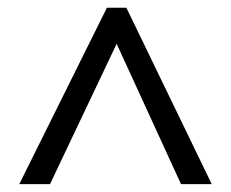

<svg xmlns="http://www.w3.org/2000/svg" viewBox="-20 -739 591 491"><path d="M29.3 -268.1 253.4 -719.2H303.2L521.5 -268.1H442.9L278.3 -627L107.9 -268.1Z"/></svg>

Font: Noto Sans Devanagari UI
Style: Regular
Weight: 400
Designer: Monotype Design Team
Foundry: Monotype Imaging Inc.
Version: Version 1.06